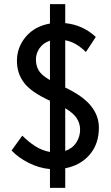

<svg xmlns="http://www.w3.org/2000/svg" viewBox="-20 -810 540 930"><path d="M222 100V9Q168 4 118 -21.5Q68 -47 36 -81L88 -153Q118 -123 150.5 -102Q183 -81 222 -74V-322Q132 -363 97 -408.5Q62 -454 62 -515Q62 -581 105 -632Q148 -683 222 -696V-790H296V-698Q382 -689 444 -631L396 -558Q374 -580 349 -595Q324 -610 296 -615V-386Q382 -345 420.5 -297Q459 -249 459 -192Q459 -113 414.5 -61Q370 -9 296 5V100ZM154 -522Q154 -491 168 -468Q182 -445 222 -422V-613Q189 -602 171.5 -576.5Q154 -551 154 -522ZM296 -79Q331 -91 349.5 -119.5Q368 -148 368 -182Q368 -211 352.5 -236Q337 -261 296 -286Z"/></svg>

Font: Radio Canada Condensed
Style: Regular
Weight: 400
Width: 3
Designer: Charles Daoud, Etienne Aubert Bonn, Alexandre Saumier Demers, Jacques Le Bailly
Foundry: Radio-Canada
Version: Version 2.104; ttfautohint (v1.8.4.7-5d5b);gftools[0.9.28.de